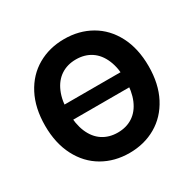

<svg xmlns="http://www.w3.org/2000/svg" viewBox="-159 -884 1070 1061"><g transform="rotate(-30 376.5 -353.5)"><path d="M604.4 -305.6H148.7V-402H604.4ZM376.5 9.8Q281.9 9.8 206.9 -33.6Q132 -76.9 89.2 -159.4Q46.4 -241.9 46.4 -353.5Q46.4 -466.6 89.2 -548.7Q132 -630.7 206.9 -673.7Q281.9 -716.8 376.5 -716.8Q471.2 -716.8 546.2 -673.7Q621.1 -630.7 663.9 -548.7Q706.7 -466.6 706.7 -353.5Q706.7 -241.4 663.9 -159.1Q621.1 -76.9 546.2 -33.6Q471.2 9.8 376.5 9.8ZM376.5 -586.7Q321.5 -586.7 280.5 -559.8Q239.5 -532.9 217.2 -480.4Q194.9 -428 194.9 -353.5Q194.9 -279 217.2 -226.6Q239.5 -174.2 280.5 -147.3Q321.5 -120.4 376.5 -120.4Q432 -120.4 472.8 -147.3Q513.6 -174.2 535.9 -226.6Q558.2 -279 558.2 -353.5Q558.2 -428 535.9 -480.4Q513.6 -532.9 472.8 -559.8Q432 -586.7 376.5 -586.7Z"/></g></svg>

Font: Pretendard Std Variable
Style: Regular
Weight: 400
Designer: Base glyphs from Inter by Rasmus Andersson; Hangeul glyphs from Noto Sans CJK(Source Han Sans) by Jang Soo-young and Kan
Foundry: Kil Hyung-jin
Version: Version 1.309;Glyphs 3.2 (3225)